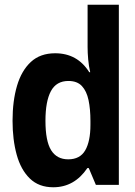

<svg xmlns="http://www.w3.org/2000/svg" viewBox="-20 -781 570 811"><path d="M205 10Q144 10 106 -27Q68 -64 50.5 -127.5Q33 -191 33 -271Q33 -355 52 -419Q71 -483 110.5 -519.5Q150 -556 213 -556Q307 -556 357 -476H361Q355 -502 352.5 -530Q350 -558 350 -583V-761H482V0H385L355 -71H349Q294 10 205 10ZM268 -108Q318 -108 340 -146Q362 -184 362 -254V-270Q362 -320 354 -358Q346 -396 326 -417.5Q306 -439 269 -439Q218 -439 195 -396Q172 -353 172 -271Q172 -185 196 -146.5Q220 -108 268 -108Z"/></svg>

Font: Noto Sans Mono Condensed
Style: Bold
Weight: 700
Width: 3
Designer: Monotype Design Team
Foundry: Monotype Imaging Inc.
Version: Version 2.014